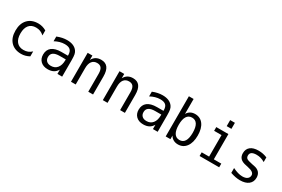

<svg xmlns="http://www.w3.org/2000/svg" viewBox="80 -1615 3840 2611"><g transform="rotate(30 2000.0 -309.5)"><path d="M424.8 -22.5Q394.5 -5.9 362.8 2.9Q331.1 11.7 297.9 11.7Q193.4 11.7 133.8 -51.3Q74.2 -114.3 74.2 -226.6Q74.2 -337.9 133.8 -401.4Q193.4 -464.8 297.9 -464.8Q331.1 -464.8 362.3 -456.1Q393.6 -447.3 424.8 -429.7V-351.6Q395.5 -377.9 365.7 -389.6Q335.9 -401.4 297.9 -401.4Q227.5 -401.4 189.9 -356Q152.3 -310.5 152.3 -226.6Q152.3 -142.6 190.4 -96.7Q228.5 -50.8 297.9 -50.8Q336.9 -50.8 367.7 -63Q398.4 -75.2 424.8 -100.6Z M768.6 -227.5Q703.1 -227.5 669.9 -205.1Q636.7 -182.6 636.7 -136.7Q636.7 -95.7 661.6 -72.8Q686.5 -49.8 730.5 -49.8Q792 -49.8 827.1 -92.8Q862.3 -135.7 863.3 -211.9V-227.5ZM937.5 -258.8V0H863.3V-67.4Q838.9 -26.4 802.7 -7.3Q766.6 11.7 714.8 11.7Q644.5 11.7 603.5 -27.3Q562.5 -66.4 562.5 -131.8Q562.5 -207 613.3 -246.6Q664.1 -286.1 762.7 -286.1H863.3V-297.9Q862.3 -352.5 835 -377Q807.6 -401.4 749 -401.4Q710.9 -401.4 671.9 -390.1Q632.8 -378.9 595.7 -358.4V-432.6Q636.7 -449.2 674.8 -457Q712.9 -464.8 749 -464.8Q804.7 -464.8 844.7 -448.2Q884.8 -431.6 909.2 -398.4Q924.8 -377.9 931.2 -348.1Q937.5 -318.4 937.5 -258.8Z M1422.9 -281.2V0H1347.7V-281.2Q1347.7 -341.8 1326.2 -370.6Q1304.7 -399.4 1258.8 -399.4Q1207 -399.4 1178.7 -362.8Q1150.4 -326.2 1150.4 -255.9V0H1076.2V-454.1H1150.4V-385.7Q1170.9 -424.8 1204.6 -444.8Q1238.3 -464.8 1285.2 -464.8Q1354.5 -464.8 1388.7 -419.4Q1422.9 -374 1422.9 -281.2Z M1922.9 -281.2V0H1847.7V-281.2Q1847.7 -341.8 1826.2 -370.6Q1804.7 -399.4 1758.8 -399.4Q1707 -399.4 1678.7 -362.8Q1650.4 -326.2 1650.4 -255.9V0H1576.2V-454.1H1650.4V-385.7Q1670.9 -424.8 1704.6 -444.8Q1738.3 -464.8 1785.2 -464.8Q1854.5 -464.8 1888.7 -419.4Q1922.9 -374 1922.9 -281.2Z M2268.6 -227.5Q2203.1 -227.5 2169.9 -205.1Q2136.7 -182.6 2136.7 -136.7Q2136.7 -95.7 2161.6 -72.8Q2186.5 -49.8 2230.5 -49.8Q2292 -49.8 2327.1 -92.8Q2362.3 -135.7 2363.3 -211.9V-227.5ZM2437.5 -258.8V0H2363.3V-67.4Q2338.9 -26.4 2302.7 -7.3Q2266.6 11.7 2214.8 11.7Q2144.5 11.7 2103.5 -27.3Q2062.5 -66.4 2062.5 -131.8Q2062.5 -207 2113.3 -246.6Q2164.1 -286.1 2262.7 -286.1H2363.3V-297.9Q2362.3 -352.5 2335 -377Q2307.6 -401.4 2249 -401.4Q2210.9 -401.4 2171.9 -390.1Q2132.8 -378.9 2095.7 -358.4V-432.6Q2136.7 -449.2 2174.8 -457Q2212.9 -464.8 2249 -464.8Q2304.7 -464.8 2344.7 -448.2Q2384.8 -431.6 2409.2 -398.4Q2424.8 -377.9 2431.2 -348.1Q2437.5 -318.4 2437.5 -258.8Z M2857.4 -226.6Q2857.4 -312.5 2830.1 -356.9Q2802.7 -401.4 2748 -401.4Q2693.4 -401.4 2665.5 -356.9Q2637.7 -312.5 2637.7 -226.6Q2637.7 -140.6 2665.5 -95.7Q2693.4 -50.8 2748 -50.8Q2802.7 -50.8 2830.1 -95.2Q2857.4 -139.6 2857.4 -226.6ZM2637.7 -395.5Q2655.3 -428.7 2687 -446.8Q2718.8 -464.8 2759.8 -464.8Q2841.8 -464.8 2888.7 -401.9Q2935.5 -338.9 2935.5 -227.5Q2935.5 -116.2 2888.2 -52.2Q2840.8 11.7 2759.8 11.7Q2718.8 11.7 2687.5 -5.9Q2656.2 -23.4 2637.7 -56.6V0H2563.5V-630.9H2637.7Z M3211.9 -630.9H3286.1V-536.1H3211.9ZM3095.7 -454.1H3286.1V-57.6H3403.3V0H3095.7V-57.6H3211.9V-395.5H3095.7Z M3891.6 -437.5V-364.3Q3860.4 -383.8 3828.1 -393.1Q3795.9 -402.3 3761.7 -402.3Q3710.9 -402.3 3686 -385.7Q3661.1 -369.1 3661.1 -335.9Q3661.1 -305.7 3679.7 -290.5Q3698.2 -275.4 3772.5 -260.7L3802.7 -254.9Q3858.4 -245.1 3886.7 -213.4Q3915 -181.6 3915 -130.9Q3915 -64.5 3867.7 -26.4Q3820.3 11.7 3734.4 11.7Q3700.2 11.7 3663.6 4.9Q3627 -2 3584 -16.6V-92.8Q3626 -72.3 3664.1 -61Q3702.1 -49.8 3736.3 -49.8Q3786.1 -49.8 3813 -70.3Q3839.8 -90.8 3839.8 -126Q3839.8 -178.7 3740.2 -198.2L3737.3 -199.2L3710 -205.1Q3644.5 -216.8 3615.2 -247.1Q3585.9 -277.3 3585.9 -328.1Q3585.9 -393.6 3629.9 -429.2Q3673.8 -464.8 3755.9 -464.8Q3792 -464.8 3825.7 -458Q3859.4 -451.2 3891.6 -437.5Z"/></g></svg>

Font: BabelStone Irk Bitig Colour
Style: Regular
Weight: 400
Designer: Andrew West
Foundry: BabelStone
Version: Version 1.03 June 7, 2023